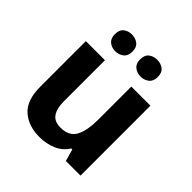

<svg xmlns="http://www.w3.org/2000/svg" viewBox="-201 -901 1060 1060"><g transform="rotate(45 328.5 -371.0)"><path d="M579 -546V0H465L445 -70H437Q411 -28 365.5 -9Q320 10 269 10Q181 10 128 -37.5Q75 -85 75 -190V-546H224V-227Q224 -169 245 -139Q266 -109 312 -109Q380 -109 405 -155.5Q430 -202 430 -289V-546ZM161 -686Q161 -721 181 -736.5Q201 -752 228.9 -752Q256.8 -752 277.4 -736.6Q298 -721.2 298 -686.4Q298 -653 277.4 -637Q256.8 -621 228.9 -621Q201 -621 181 -637.2Q161 -653.5 161 -686ZM358 -686Q358 -721 378.1 -736.5Q398.3 -752 426.6 -752Q455 -752 475.5 -736.6Q496 -721.2 496 -686.4Q496 -653 475.4 -637Q454.9 -621 427 -621Q398.5 -621 378.2 -637.2Q358 -653.5 358 -686Z"/></g></svg>

Font: Noto Sans Javanese
Style: Regular
Weight: 400
Designer: Monotype Design Team
Foundry: Monotype Imaging Inc.
Version: Version 2.004